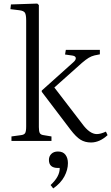

<svg xmlns="http://www.w3.org/2000/svg" viewBox="-20 -786 620 1071"><path d="M43.9 0V-24.9L97.2 -32.2Q114.7 -34.2 120.4 -43.9Q126 -53.7 126 -81.1V-671.9Q126 -704.1 118.9 -715.1Q111.8 -726.1 86.9 -729L38.1 -734.9L41 -761.2L188 -766.1L196.8 -757.8V-77.1Q196.8 -53.7 201.9 -43.9Q207 -34.2 223.1 -32.2L267.1 -24.9V0ZM487.8 8.8Q454.1 8.8 429 -6.8Q403.8 -22.5 373 -63L212.9 -273.9V-280.8L388.2 -438Q403.3 -450.7 402.8 -461.9Q402.3 -473.1 383.8 -476.1L342.8 -481.9L347.2 -507.8H537.1V-482.9L507.8 -477.1Q489.7 -472.7 474.9 -463.6Q460 -454.6 438 -436L283.2 -297.9L438 -96.2Q480 -38.1 520 -38.1Q541 -38.1 570.8 -51.8L580.1 -32.2Q535.6 8.8 487.8 8.8ZM276.9 265.1 262.2 246.1Q314.5 197.8 313 150.9H303.2Q252.9 150.9 252.9 106Q252.9 85.9 266.4 72.5Q279.8 59.1 303.2 59.1Q331.5 59.1 345.2 77.4Q358.9 95.7 358.9 124Q358.9 161.1 339.1 198.2Q319.3 235.4 276.9 265.1Z"/></svg>

Font: Literata Light
Style: Regular
Weight: 300
Designer: Latin by Veronika Burian and Jose Scaglione. Greek by Irene Vlachou. Cyrillic by Vera Evstafieva.
Foundry: TypeTogether
Version: Version 3.021